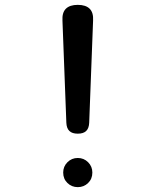

<svg xmlns="http://www.w3.org/2000/svg" viewBox="-20 -760 640 790"><path d="M253 -255 237 -675Q235 -708 251 -724Q267 -740 300 -740Q333 -740 349 -724Q365 -708 363 -675L347 -255Q346 -232 334.5 -221Q323 -210 300 -210Q277 -210 265.5 -221Q254 -232 253 -255ZM240 -50Q240 -75 257.5 -92.5Q275 -110 300 -110Q325 -110 342.5 -92.5Q360 -75 360 -50Q360 -24 342.5 -7Q325 10 300 10Q275 10 257.5 -7Q240 -24 240 -50Z"/></svg>

Font: Maple Mono NF
Style: Regular
Weight: 400
Monospace: yes
Designer: subframe7536
Version: Version 7.000